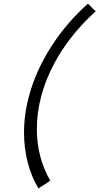

<svg xmlns="http://www.w3.org/2000/svg" viewBox="-20 -860 548 1059"><path d="M192 179.5 257.5 136.5C207.5 51.8 183.2 -46.4 183.2 -148.8C183.2 -208.4 191.4 -269.4 207.5 -330C252.7 -497 354.2 -659 507.8 -797.5L465 -839.5C311.3 -704.5 188.1 -515 140 -330C121.5 -262.9 112.5 -195.2 112.5 -129.7C112.5 -14.7 140.2 93.5 192 179.5Z"/></svg>

Font: Manrope
Style: RegularItalic
Weight: 400
Italic angle: -15°
Designer: Mikhail Sharanda
Foundry: Mikhail Sharanda
Version: Version 4.502;hotconv 1.0.109;makeotfexe 2.5.65596